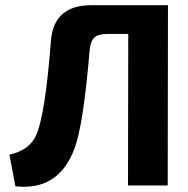

<svg xmlns="http://www.w3.org/2000/svg" viewBox="-20 -710 718 735"><path d="M622 0H470L471 -580H390Q355 -580 341 -566Q326 -552 323 -516Q299 -230 265 -141Q204 22 39 3L16 -118Q94 -135 119 -194Q153 -270 175 -554Q186 -690 329 -690H623Z"/></svg>

Font: Taylor Sans Bold LRS
Style: Bold
Weight: 700
Italic angle: -8°
Designer: Natanael Gama
Version: Version 1.001 September 8, 2015